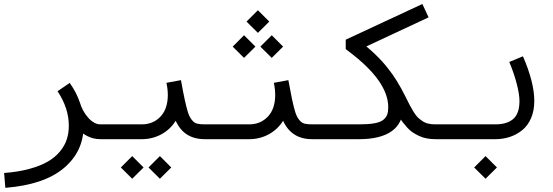

<svg xmlns="http://www.w3.org/2000/svg" viewBox="-60 -675 2731 948"><path d="M530.3 -61V12.2H435.5Q400.9 12.2 370.8 -3.2Q340.8 -18.6 320.3 -43.7Q299.8 -68.8 285.9 -95.2Q272 -121.6 263.7 -149.4L334 -169.9Q347.2 -125 376.2 -93Q405.3 -61 435.5 -61ZM224.1 -224.6 284.2 -265.6Q353 -169.4 353 -54.2Q353 72.8 255.1 155Q157.2 237.3 -33.7 252.4L-39.6 179.2Q30.3 173.8 85 158.9Q139.6 144 176 122.8Q212.4 101.6 235.8 73.2Q259.3 44.9 269.5 13.7Q279.8 -17.6 279.8 -54.2Q279.8 -141.1 224.1 -224.6Z M673.3 151.9 729.5 95.7 785.6 151.9 729.5 207.5ZM536.6 151.9 592.8 95.7 648.9 151.9 592.8 207.5ZM530.3 -61H640.1Q696.3 -61 732.4 -99.4Q768.6 -137.7 768.6 -206.5Q768.6 -234.9 761.7 -266.1L833.5 -279.3Q845.7 -211.9 851.6 -185.5Q860.8 -142.6 868.2 -119.9Q875.5 -97.2 887.2 -82.8Q898.9 -68.4 912.6 -64.7Q926.3 -61 950.7 -61H1060.5V12.2H950.7Q848.6 12.2 807.6 -78.6Q780.3 -35.2 736.1 -11.5Q691.9 12.2 640.1 12.2H530.3Q515.1 12.2 504.4 1.5Q493.7 -9.3 493.7 -24.4Q493.7 -39.6 504.4 -50.3Q515.1 -61 530.3 -61Z M1225.6 -444.8 1281.7 -501 1337.9 -444.8 1281.7 -389.2ZM1088.9 -444.8 1145 -501 1201.2 -444.8 1145 -389.2ZM1157.2 -568.4 1213.4 -624.5 1269.5 -568.4 1213.4 -512.7ZM1060.5 -61H1170.4Q1226.6 -61 1262.7 -99.4Q1298.8 -137.7 1298.8 -206.5Q1298.8 -234.9 1292 -266.1L1363.8 -279.3Q1376 -211.9 1381.8 -185.5Q1391.1 -142.6 1398.4 -119.9Q1405.8 -97.2 1417.5 -82.8Q1429.2 -68.4 1442.9 -64.7Q1456.5 -61 1481 -61H1590.8V12.2H1481Q1378.9 12.2 1337.9 -78.6Q1310.5 -35.2 1266.4 -11.5Q1222.2 12.2 1170.4 12.2H1060.5Q1045.4 12.2 1034.7 1.5Q1023.9 -9.3 1023.9 -24.4Q1023.9 -39.6 1034.7 -50.3Q1045.4 -61 1060.5 -61Z M2121.1 -61V12.2H2090.8Q2067.4 12.2 2046.9 8.3Q2026.4 4.4 2009 -3.9Q1991.7 -12.2 1977.5 -21.5Q1963.4 -30.8 1950.4 -45.4Q1937.5 -60.1 1928.2 -71.8Q1918.9 -83.5 1908.7 -101.8Q1898.4 -120.1 1892.3 -132.3Q1886.2 -144.5 1877 -164.1Q1841.3 -239.3 1798.8 -291.5L1855.5 -337.4Q1899.4 -283.7 1942.9 -196.3Q1956.1 -168.9 1963.4 -155.3Q1970.7 -141.6 1982.2 -122.8Q1993.7 -104 2002.9 -95.2Q2012.2 -86.4 2025.9 -77.1Q2039.6 -67.9 2055.2 -64.5Q2070.8 -61 2090.8 -61ZM1590.8 -61H1712.9Q1759.3 -61 1788.3 -66.2Q1817.4 -71.3 1832 -83Q1846.7 -94.7 1851.8 -109.1Q1856.9 -123.5 1856.9 -146Q1856.9 -274.4 1661.6 -421.4Q1656.7 -424.8 1647 -432.6V-479L2025.4 -655.3L2056.2 -589.4L1749 -445.8Q1930.2 -293.9 1930.2 -146Q1930.2 -67.4 1874.5 -27.6Q1818.8 12.2 1712.9 12.2H1590.8Q1575.7 12.2 1564.9 1.5Q1554.2 -9.3 1554.2 -24.4Q1554.2 -39.6 1564.9 -50.3Q1575.7 -61 1590.8 -61Z M2121.1 -61H2385.7Q2443.4 -61 2474.1 -87.6Q2504.9 -114.3 2504.9 -176.3Q2504.9 -209 2491.5 -261Q2478 -313 2454.6 -369.1L2522 -397Q2578.1 -268.1 2578.1 -176.3Q2578.1 -128.9 2562.3 -92Q2546.4 -55.2 2519.3 -33Q2492.2 -10.7 2458.3 0.7Q2424.3 12.2 2385.7 12.2H2121.1Q2106 12.2 2095.2 1.5Q2084.5 -9.3 2084.5 -24.4Q2084.5 -39.6 2095.2 -50.3Q2106 -61 2121.1 -61ZM2281.2 151.9 2337.4 95.7 2393.6 151.9 2337.4 207.5Z"/></svg>

Font: AzarMehrMonospaced
Style: SansBold
Weight: 1
Designer: Amin Abedi
Version: Version 1.00